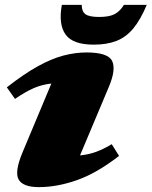

<svg xmlns="http://www.w3.org/2000/svg" viewBox="-20 -752 622 787"><path d="M72 -126.5 190.5 -409.5Q152.5 -405.5 118.8 -391Q85 -376.5 41.5 -346.5L8 -394Q79 -449.5 135.8 -480.8Q192.5 -512 240.8 -524.5Q289 -537 334.5 -537Q422.5 -537 439.5 -502.2Q456.5 -467.5 426 -395.5L308 -115Q344 -118.5 374.5 -129.8Q405 -141 438 -161L468 -113Q376.5 -42 295.2 -13.5Q214 15 139.5 15Q75 15 56.8 -15.5Q38.5 -46 72 -126.5ZM386.5 -682.5Q427 -682.5 449.2 -693.8Q471.5 -705 488 -732H581.5Q556 -671 526.2 -635.2Q496.5 -599.5 457.2 -584.2Q418 -569 364.5 -569Q278.5 -569 248.8 -610.5Q219 -652 233.5 -732H315Q315 -705 330.2 -693.8Q345.5 -682.5 386.5 -682.5Z"/></svg>

Font: Newsreader 6pt ExtraBold
Style: Italic
Weight: 800
Italic angle: -17°
Designer: Hugues Gentile
Foundry: Production Type
Version: Version 1.003; ttfautohint (v1.8.3)